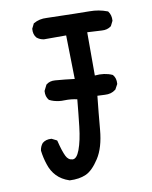

<svg xmlns="http://www.w3.org/2000/svg" viewBox="-81 -776 663 837"><g transform="rotate(-10 250.0 -357.5)"><path d="M158.2 -0.5Q124.5 -11.7 103.5 -33.7Q82.5 -55.7 72.8 -86.4Q62.5 -116.7 58.6 -148.9V-149.4V-149.9Q61 -167.5 71.8 -180.7L72.3 -181.2Q87.9 -194.3 111.8 -192.4H112.8L113.8 -191.9L133.3 -182.1L135.7 -180.7L136.7 -178.2Q147.9 -131.8 159.2 -108.9Q168.9 -88.9 188 -87.9Q206.1 -86.9 219.7 -123Q234.4 -162.6 241.2 -223.1Q244.6 -252.9 247.6 -282.7Q250.5 -312.5 253.4 -342.3Q227.1 -348.6 196.3 -347.7Q184.6 -347.2 173.6 -348.6Q162.6 -350.1 152.1 -353Q141.6 -356 132.3 -360.8L130.9 -361.3L130.4 -362.3Q117.2 -377.9 119.1 -401.9V-402.8L119.6 -403.8L131.3 -427.2L131.8 -428.7L132.8 -429.2Q148.4 -442.4 172.4 -440.4Q215.8 -437 257.8 -431.6L253.9 -625H156.2H155.8Q138.2 -627.4 125 -638.2L124.5 -638.7Q117.7 -646.5 115 -656.5Q112.3 -666.5 113.3 -678.2V-679.2L113.8 -680.2L123.5 -699.7L124.5 -701.7L126 -702.1Q150.9 -716.8 184.1 -714.8Q331.1 -710.9 372.1 -710.9Q414.1 -710.9 450.2 -696.8L452.1 -696.3L453.1 -694.8Q465.8 -677.7 463.9 -653.8V-652.8L463.4 -651.9L453.6 -632.3L452.6 -630.9L451.7 -629.9Q434.6 -617.2 410.6 -619.1L346.7 -622.6V-431.2Q389.6 -435.5 423.3 -420.4L424.3 -419.9L425.3 -418.9Q438.5 -403.3 436.5 -379.4V-377.9L436 -377L424.3 -355.5L423.3 -354.5L422.4 -354Q403.3 -338.9 375.5 -340.8L342.3 -342.3Q334.5 -269 328.1 -194.8Q321.3 -116.2 291.5 -70.3Q261.7 -24.4 231.9 -11.2Q202.1 2 159.7 0H159.2Z"/></g></svg>

Font: NaikaiFont
Style: SemiBold
Weight: 600
Version: Version 1.89